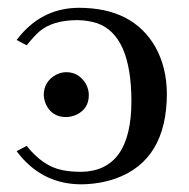

<svg xmlns="http://www.w3.org/2000/svg" viewBox="-20 -463 486 495"><path d="M150.9 -161.1Q113.3 -161.1 98.1 -194.8Q93.3 -206.5 92.8 -217.8Q92.8 -252.4 124 -270Q137.2 -276.9 150.9 -276.9Q183.1 -276.9 201.2 -247.1Q209 -232.9 209 -217.8Q209 -183.1 177.7 -167.5Q164.6 -161.6 150.9 -161.1ZM189.9 -20Q318.4 -22.5 318.8 -201.2Q318.8 -372.6 230 -403.3Q207 -410.6 180.2 -411.1Q115.7 -411.1 81.5 -381.8Q66.4 -368.2 48.8 -346.2L22.9 -359.9Q85 -442.4 183.1 -442.9Q323.2 -442.9 380.9 -341.3Q409.7 -289.1 410.2 -222.2Q410.2 -49.3 277.3 -2.4Q236.3 11.7 189.9 12.2Q93.8 12.2 31.7 -62Q26.9 -67.9 22.9 -73.2L48.8 -86.9Q90.8 -34.2 140.6 -24.4Q162.1 -20 189.9 -20Z"/></svg>

Font: Linux Biolinum O
Style: Regular
Weight: 400
Designer: Philipp H. Poll
Foundry: Philipp H. Poll
Version: Version 1.0.4